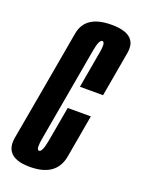

<svg xmlns="http://www.w3.org/2000/svg" viewBox="-146 -663 535 725"><g transform="rotate(20 121.5 -301.0)"><path d="M67.5 4Q5.5 4 -14.5 -25Q-29 -45.5 -23 -80.5Q-8 -165 16 -299.5Q42.5 -450 56.2 -528Q70 -606 175 -606Q240.5 -606 260 -575.5Q272 -557 267 -527.5Q253 -449 235 -345H142Q160.5 -450.5 168 -493.5Q175 -531 165.5 -535.5Q164.5 -536.5 163 -536.5Q150 -536.5 142.2 -493.5Q134.5 -450.5 108 -299.5Q84.5 -166 75.5 -115.5Q67 -70 77 -65.5Q78 -65 79.5 -65Q92.5 -65 101.5 -115.5Q110.5 -166 126 -254H219Q204 -168.5 188.8 -82.2Q173.5 4 67.5 4Z"/></g></svg>

Font: Anybody UltraCondensed Medium
Style: Italic
Weight: 500
Width: 1
Italic angle: -10°
Designer: Tyler Finck
Foundry: Etcetera Type Company
Version: Version 1.010; ttfautohint (v1.8.3) -l 8 -r 50 -G 200 -x 14 